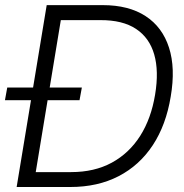

<svg xmlns="http://www.w3.org/2000/svg" viewBox="-31 -748 737 768"><path d="M250.5 0H72.8L82.5 -59.6H253.4Q346.7 -59.6 416.3 -97.4Q485.8 -135.3 529.8 -204.6Q573.7 -273.9 589.4 -369.6Q605 -463.4 585.9 -530Q566.9 -596.7 513.2 -632.3Q459.5 -668 370.1 -667.5H180.7L190.4 -727.5H379.9Q483.9 -727.5 551.3 -683.6Q618.7 -639.6 645 -557.6Q671.4 -475.6 651.9 -361.8Q633.3 -248 580.1 -167.2Q526.9 -86.4 443.4 -43.2Q359.9 0 250.5 0ZM222.2 -727.5 102.1 0H35.6L155.8 -727.5ZM-11.2 -347.2 -2 -397.9H296.4L287.1 -347.2Z"/></svg>

Font: Inter Tight Light
Style: Italic
Weight: 300
Italic angle: -9.39999°
Designer: Rasmus Andersson
Foundry: rsms
Version: Version 3.004